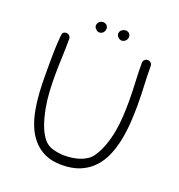

<svg xmlns="http://www.w3.org/2000/svg" viewBox="-145 -944 986 1060"><g transform="rotate(20 348.0 -414.0)"><path d="M616 -457Q616 -407 612.5 -354Q609 -301 599 -251Q589 -201 570 -156Q551 -111 519.5 -77Q488 -43 442.5 -23.5Q397 -4 334 -4Q276 -4 235 -23Q194 -42 165.5 -75Q137 -108 120 -150.5Q103 -193 94.5 -241Q86 -289 83 -338Q80 -387 80 -432V-511Q80 -539 80.5 -569Q81 -599 82.5 -625Q84 -651 86 -669Q88 -687 91 -690Q99 -698 110 -698Q121 -698 128.5 -690.5Q136 -683 136 -672Q136 -617 133.5 -562Q131 -507 131 -452Q131 -412 133.5 -364.5Q136 -317 144.5 -270Q153 -223 168 -179Q183 -135 208 -103Q230 -76 265 -67Q300 -58 332 -58Q352 -58 374.5 -61Q397 -64 418.5 -71Q440 -78 458.5 -90Q477 -102 489 -119Q513 -154 528 -196Q543 -238 551 -282.5Q559 -327 561.5 -372Q564 -417 564 -459Q564 -516 561 -572Q558 -628 558 -685Q558 -696 565.5 -703.5Q573 -711 584 -711Q595 -711 602.5 -703.5Q610 -696 610 -685Q610 -628 613 -571Q616 -514 616 -457ZM435 -815Q444 -804 442.5 -792Q441 -780 433 -772Q425 -764 413 -762.5Q401 -761 390 -772Q379 -782 380 -794Q381 -806 389.5 -813.5Q398 -821 410 -823Q422 -825 434 -816ZM303 -815Q312 -804 310.5 -792Q309 -780 301.5 -772Q294 -764 282 -762.5Q270 -761 259 -772Q248 -782 249 -794Q250 -806 258 -814Q266 -822 278.5 -823.5Q291 -825 302 -816Z"/></g></svg>

Font: Wynona
Style: Regular
Weight: 400
Italic angle: -12°
Designer: Kanati
Foundry: Kanati and Michael Everson
Version: Version 2.000